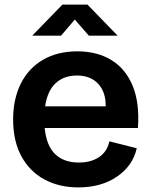

<svg xmlns="http://www.w3.org/2000/svg" viewBox="-20 -804 649 834"><path d="M320 10Q237 10 173 -24.5Q109 -59 73 -125Q37 -191 37 -285Q37 -374 70.5 -441Q104 -508 167 -544.5Q230 -581 316 -581Q402 -581 464 -543Q526 -505 556.5 -430.5Q587 -356 579 -248H174Q182 -170 220 -134Q258 -98 322 -98Q376 -98 411 -122Q446 -146 455 -190L574 -160Q557 -84 488.5 -37Q420 10 320 10ZM314 -476Q258 -476 222 -443Q186 -410 176 -342H439Q440 -404 406.5 -440Q373 -476 314 -476ZM120 -649 251 -784H360L491 -649H366L305 -719L245 -649Z"/></svg>

Font: BDO Grotesk DemiBold
Style: Regular
Weight: 600
Designer: Deni Anggara
Foundry: Lokal Container
Version: Version 2.000